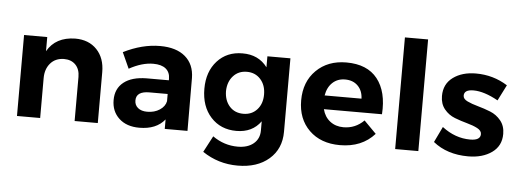

<svg xmlns="http://www.w3.org/2000/svg" viewBox="-56 -907 3433 1271"><g transform="rotate(5 1660.0 -271.0)"><path d="M414 -544Q504 -544 557.5 -488Q611 -432 611 -338V0H457V-293Q457 -344 428.5 -373.5Q400 -403 351 -403Q294 -402 261 -363.5Q228 -325 228 -265V0H74V-538H228V-444Q284 -542 414 -544Z M1207 0H1056V-63Q1000 7 887 7Q802 7 752 -39.5Q702 -86 702 -161Q702 -237 755.5 -279.5Q809 -322 907 -323H1055V-333Q1055 -376 1026.5 -399.5Q998 -423 943 -423Q868 -423 783 -376L735 -482Q859 -544 978 -544Q1086 -544 1145.5 -493Q1205 -442 1206 -351ZM930 -103Q978 -103 1013 -126Q1048 -149 1055 -184V-232H934Q846 -232 846 -171Q846 -140 868.5 -121.5Q891 -103 930 -103Z M1691 -538H1844V-50Q1844 64 1765.5 132Q1687 200 1557 200Q1428 200 1323 129L1380 21Q1456 75 1547 75Q1613 75 1652 42.5Q1691 10 1691 -45V-106Q1635 -28 1529 -28Q1424 -28 1359 -99.5Q1294 -171 1294 -288Q1294 -402 1358 -472.5Q1422 -543 1525 -543Q1632 -544 1691 -465ZM1565 -145Q1621 -145 1656 -183.5Q1691 -222 1691 -284Q1691 -346 1656 -385Q1621 -424 1565 -424Q1509 -424 1474 -385Q1439 -346 1438 -284Q1439 -222 1473.5 -183.5Q1508 -145 1565 -145Z M2216 -543Q2355 -543 2422.5 -457.5Q2490 -372 2480 -222H2094Q2107 -171 2144 -142.5Q2181 -114 2233 -114Q2312 -114 2369 -171L2450 -89Q2365 6 2220 6Q2092 6 2015.5 -69Q1939 -144 1939 -267Q1939 -391 2016 -467Q2093 -543 2216 -543ZM2091 -313H2336Q2334 -366 2302 -398Q2270 -430 2217 -430Q2167 -430 2133.5 -398.5Q2100 -367 2091 -313Z M2587 -742H2741V0H2587Z M3234 -380Q3141 -432 3070 -432Q3008 -432 3008 -392Q3008 -370 3037 -356Q3066 -342 3108 -330.5Q3150 -319 3191.5 -302.5Q3233 -286 3262 -250.5Q3291 -215 3291 -162Q3291 -82 3229 -38Q3167 6 3072 6Q2932 6 2839 -69L2889 -173Q2976 -106 3076 -106Q3144 -106 3144 -148Q3144 -171 3115.5 -186Q3087 -201 3046 -212Q3005 -223 2963.5 -239Q2922 -255 2893.5 -290Q2865 -325 2865 -377Q2865 -457 2925 -501Q2985 -545 3077 -545Q3192 -545 3287 -485Z"/></g></svg>

Font: Montserrat-Arabic SemiBold
Style: Regular
Weight: 600
Designer: Mohamed Gaber
Foundry: Kief Type Foundry
Version: Version 5.008;PS 005.008;hotconv 1.0.88;makeotf.lib2.5.64775